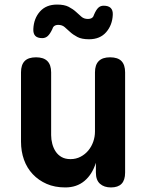

<svg xmlns="http://www.w3.org/2000/svg" viewBox="-20 -811 640 841"><path d="M396 -235V-494Q396 -527 412.5 -543.5Q429 -560 462 -560Q496 -560 512 -543.5Q528 -527 528 -494V-55Q528 -22 512.5 -6Q497 10 466 10Q436 10 418 -6Q400 -22 400 -55V-98Q384 -47 350 -18.5Q316 10 266 10Q220 10 184.5 -5.5Q149 -21 123.5 -48Q98 -75 85 -111.5Q72 -148 72 -191V-494Q72 -527 88 -543.5Q104 -560 138 -560Q171 -560 187.5 -543.5Q204 -527 204 -494V-219Q204 -200 209 -181Q214 -162 224 -147Q234 -132 250 -123Q266 -114 289 -114Q313 -114 333 -124.5Q353 -135 367 -152Q381 -169 388.5 -190.5Q396 -212 396 -235ZM209 -683Q199 -662 189 -653Q179 -644 165 -644Q144 -644 134.5 -654Q125 -664 126 -684Q128 -730 155 -760.5Q182 -791 230 -791Q262 -791 281 -781Q300 -771 313 -759Q326 -747 337 -737.5Q348 -728 365 -728Q371 -728 376 -729.5Q381 -731 384 -733.5Q387 -736 389 -739.5Q391 -743 392 -747Q401 -768 410.5 -777Q420 -786 434 -786Q455 -786 465 -776Q475 -766 474 -746Q472 -701 445 -670Q418 -639 370 -639Q338 -639 319 -649Q300 -659 287 -671Q274 -683 263 -692.5Q252 -702 235 -702Q229 -702 224.5 -700.5Q220 -699 217 -696.5Q214 -694 212 -690.5Q210 -687 209 -683Z"/></svg>

Font: Maple Mono NL
Style: Bold
Weight: 700
Monospace: yes
Designer: subframe7536
Version: Version 7.000